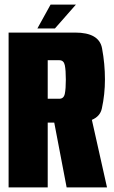

<svg xmlns="http://www.w3.org/2000/svg" viewBox="-20 -817 498 837"><path d="M17.5 0V-675H307.5Q412 -675 424.8 -606.8Q437.5 -538.5 437.5 -471Q437.5 -405.5 424 -344Q416.5 -309.5 380.5 -294.5L446.5 0H270.5L216.5 -282.5H188V0ZM188 -386.5H238.5Q258 -386.5 262.5 -408Q267 -429.5 267 -470Q267 -511 262.5 -532.8Q258 -554.5 238.5 -554.5H188ZM143 -693 200.5 -797H311L219.5 -693Z"/></svg>

Font: Anybody Condensed ExtraBold
Style: Regular
Weight: 800
Width: 3
Designer: Tyler Finck
Foundry: Etcetera Type Company
Version: Version 1.010; ttfautohint (v1.8.3) -l 8 -r 50 -G 200 -x 14 